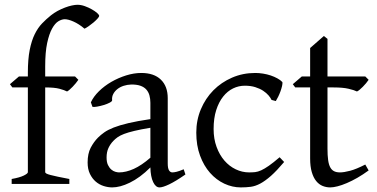

<svg xmlns="http://www.w3.org/2000/svg" viewBox="-20 -777 1591 811"><path d="M398.9 -710Q398.9 -706.1 391.8 -698.2Q384.8 -690.4 375 -682.1Q365.2 -673.8 354.7 -666.5Q344.2 -659.2 336.9 -655.8Q325.2 -666 313.2 -673.6Q301.3 -681.2 290.3 -686Q279.3 -690.9 269.8 -693.4Q260.3 -695.8 253.9 -695.8Q241.2 -695.8 226.8 -687.3Q212.4 -678.7 200 -656.2Q187.5 -633.8 179.2 -595.2Q170.9 -556.6 170.9 -496.1V-454.1H296.9L311 -439.9Q306.6 -433.1 300 -425.3Q293.5 -417.5 286.9 -410.6Q280.3 -403.8 273.9 -398.2Q267.6 -392.6 263.2 -390.6Q252 -396.5 231 -402.1Q210 -407.7 170.9 -407.7V-49.8Q170.9 -46.9 176 -43.9Q181.2 -41 193.4 -37.8Q205.6 -34.7 224.9 -30.5Q244.1 -26.4 272.9 -21V0H29.3V-21Q63 -26.9 80.3 -35.4Q97.7 -43.9 97.7 -49.8V-407.7H32.2L22 -421.4L60.1 -454.1H97.7V-469.2Q97.7 -526.9 105.5 -566.2Q113.3 -605.5 126.7 -632.6Q140.1 -659.7 157.7 -678Q175.3 -696.3 194.8 -711.9Q208 -722.7 223.6 -731Q239.3 -739.3 254.6 -745.1Q270 -751 283.9 -753.9Q297.9 -756.8 307.1 -756.8Q322.3 -756.8 338.4 -751Q354.5 -745.1 367.9 -737.5Q381.3 -730 390.1 -722.2Q398.9 -714.4 398.9 -710Z M482.9 -48.8Q512.2 -48.8 545.2 -63.7Q578.1 -78.6 615.2 -110.8V-237.3Q574.2 -230.5 547.6 -224.1Q521 -217.8 503.9 -211.2Q486.8 -204.6 476.6 -197.3Q466.3 -189.9 458.5 -181.6Q445.8 -168.5 438 -151.6Q430.2 -134.8 430.2 -111.8Q430.2 -92.3 436 -80.1Q441.9 -67.9 450.2 -60.8Q458.5 -53.7 467.5 -51.3Q476.6 -48.8 482.9 -48.8ZM763.2 -40Q721.7 -11.2 694.6 1.7Q667.5 14.6 653.8 14.6Q637.7 14.6 627 -7.8Q616.2 -30.3 615.2 -69.8Q593.3 -47.9 571.3 -31.7Q549.3 -15.6 528.3 -5.4Q507.3 4.9 488.5 9.8Q469.7 14.6 454.1 14.6Q436.5 14.6 418 8.8Q399.4 2.9 384.5 -9.8Q369.6 -22.5 359.9 -42.5Q350.1 -62.5 350.1 -90.8Q350.1 -127.9 363 -152.8Q376 -177.7 394 -195.8Q405.8 -207.5 420.7 -218Q435.5 -228.5 460.2 -238.3Q484.9 -248 522 -256.8Q559.1 -265.6 615.2 -273.9V-342.8Q615.2 -359.4 611.3 -373.8Q607.4 -388.2 598.1 -398.7Q588.9 -409.2 573 -414.8Q557.1 -420.4 533.2 -419.9Q517.6 -419.4 502.4 -414.6Q487.3 -409.7 476.1 -400.9Q464.8 -392.1 458.5 -380.1Q452.1 -368.2 453.6 -353.5Q454.1 -349.1 443.6 -343.5Q433.1 -337.9 418.7 -333.5Q404.3 -329.1 390.4 -326.7Q376.5 -324.2 370.6 -325.7L363.8 -344.7Q375 -369.1 397.9 -391.6Q420.9 -414.1 450.4 -431.2Q480 -448.2 512.9 -458.5Q545.9 -468.8 576.7 -468.8Q630.4 -468.8 659.4 -440.7Q688.5 -412.6 688.5 -362.3V-86.9Q688.5 -66.4 693.8 -57.6Q699.2 -48.8 708 -48.8Q714.8 -48.8 725.6 -51.3Q736.3 -53.7 755.9 -62Z M1180.2 -92.8Q1148.4 -55.2 1124.3 -33.9Q1100.1 -12.7 1079.6 -1.7Q1059.1 9.3 1039.6 12Q1020 14.6 997.1 14.6Q961.4 14.6 927.5 -1.2Q893.6 -17.1 867.2 -46.9Q840.8 -76.7 825 -119.6Q809.1 -162.6 809.1 -216.8Q809.1 -269.5 828.4 -315.4Q847.7 -361.3 881.1 -395.3Q914.6 -429.2 960 -449Q1005.4 -468.8 1058.1 -468.8Q1074.2 -468.8 1091.1 -466.1Q1107.9 -463.4 1123.3 -458.3Q1138.7 -453.1 1151.6 -446Q1164.6 -439 1172.9 -430.2Q1173.8 -424.3 1171.4 -413.6Q1168.9 -402.8 1164.6 -390.9Q1160.2 -378.9 1154.8 -367.9Q1149.4 -356.9 1145 -350.1L1127 -355Q1123 -363.8 1114.3 -374Q1105.5 -384.3 1091.6 -393.6Q1077.6 -402.8 1058.3 -408.9Q1039.1 -415 1014.2 -415Q988.3 -415 964.6 -403.6Q940.9 -392.1 922.6 -369.1Q904.3 -346.2 893.3 -312Q882.3 -277.8 882.3 -231.9Q882.3 -190.4 894.8 -156.5Q907.2 -122.6 928 -98.6Q948.7 -74.7 975.8 -61.8Q1002.9 -48.8 1032.2 -48.8Q1045.9 -48.8 1057.6 -50Q1069.3 -51.3 1083.3 -57.6Q1097.2 -64 1115.5 -76.7Q1133.8 -89.4 1161.1 -112.8Z M1537.1 -57.1Q1513.2 -39.6 1489.7 -26.1Q1466.3 -12.7 1445.1 -3.7Q1423.8 5.4 1405.8 10Q1387.7 14.6 1375 14.6Q1357.9 14.6 1342.5 8.3Q1327.1 2 1315.4 -12.5Q1303.7 -26.9 1296.9 -50.3Q1290 -73.7 1290 -107.9V-407.7H1227.1L1216.8 -421.4L1254.9 -454.1H1290V-574.2L1348.1 -625L1363.3 -612.8V-454.1H1522.9L1537.1 -439.9Q1532.7 -433.1 1526.1 -425.3Q1519.5 -417.5 1512.7 -410.6Q1505.9 -403.8 1499.3 -398.2Q1492.7 -392.6 1487.8 -390.6Q1476.1 -396.5 1452.1 -402.1Q1428.2 -407.7 1388.7 -407.7H1363.3V-149.9Q1363.3 -120.6 1366 -101.1Q1368.7 -81.5 1375 -70.1Q1381.3 -58.6 1391.4 -53.7Q1401.4 -48.8 1416 -48.8Q1433.1 -48.8 1459 -55.7Q1484.9 -62.5 1522.9 -82Z"/></svg>

Font: Gentium Unicode
Style: Regular
Weight: 400
Version: Version 1.009